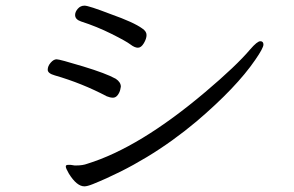

<svg xmlns="http://www.w3.org/2000/svg" viewBox="-20 -680 1040 680"><path d="M390 -401Q408 -389 408 -373L406 -363Q404 -353 397 -343.5Q390 -334 380 -334Q370 -334 358 -339Q271 -385 174 -413Q149 -420 149 -433Q149 -446 159.5 -458Q170 -470 180.5 -470Q191 -470 273.5 -445Q356 -420 390 -401ZM231 -96 244 -94H251Q273 -94 289 -100Q474 -157 707 -354Q817 -447 866 -505Q891 -534 902 -534Q913 -534 913 -522Q913 -510 884 -468Q817 -370 676 -250Q507 -108 309 -28Q289 -20 279 -20Q252 -20 224 -65Q213 -84 213 -90Q213 -96 220 -96ZM267 -604Q246 -611 246 -627Q246 -638 255.5 -649Q265 -660 279.5 -660Q294 -660 372 -630Q454 -601 484 -579Q499 -569 499 -556Q499 -543 489.5 -527Q480 -511 468.5 -511Q457 -511 442 -522.5Q427 -534 375 -560Q323 -586 267 -604Z"/></svg>

Font: LXGW WenKai Mono Lite
Style: Regular
Weight: 400
Monospace: yes
Designer: LXGW / Fontworks Inc.
Foundry: LXGW / Fontworks Inc.
Version: Version 1.520; June 14, 2025